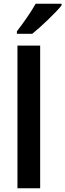

<svg xmlns="http://www.w3.org/2000/svg" viewBox="-20 -1003 348 1023"><path d="M308 -974V-983H170C145 -938 103 -879 70 -836V-823H152C199 -861 278 -936 308 -974ZM194 0V-760H73V0Z"/></svg>

Font: Noto Sans Armenian SemiCondensed SemiBold
Style: Regular
Weight: 600
Width: 4
Designer: Monotype Design Team
Foundry: Monotype Imaging Inc.
Version: Version 2.008